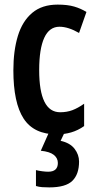

<svg xmlns="http://www.w3.org/2000/svg" viewBox="-20 -573 418 833"><path d="M227 10Q127 10 82.5 -58.5Q38 -127 38 -268Q38 -353 57.5 -417Q77 -481 119.5 -517Q162 -553 230 -553Q273 -553 302 -544.5Q331 -536 355 -521L323 -430Q276 -457 238 -457Q194 -457 172 -409Q150 -361 150 -269Q150 -86 241 -86Q270 -86 294 -95Q318 -104 345 -123V-26Q318 -7 288.5 1.5Q259 10 227 10ZM323 128Q323 183 294 211.5Q265 240 194 240Q177 240 163 239Q149 238 136 234V165Q148 168 163 170Q178 172 189 172Q231 172 231 134Q231 113 213.5 99Q196 85 157 81L193 0H261L243 38Q284 47 303.5 72.5Q323 98 323 128Z"/></svg>

Font: Noto Sans Telugu ExtraCondensed SemiBold
Style: Regular
Weight: 600
Width: 2
Designer: Jelle Bosma - Monotype Design Team
Foundry: Monotype Imaging Inc.
Version: Version 2.005; ttfautohint (v1.8.4.7-5d5b)